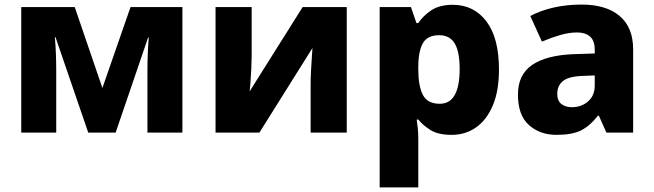

<svg xmlns="http://www.w3.org/2000/svg" viewBox="-20 -580 2860 840"><path d="M778 -549V0H625V-268Q625 -308 626.5 -346Q628 -384 631 -416H628L486 0H366L223 -417H220Q226 -354 226 -264V0H73V-549H307L428 -195L551 -549Z M1081 -334Q1081 -311 1079.5 -280.5Q1078 -250 1076 -222Q1074 -194 1072 -180L1304 -549H1497V0H1339V-210Q1339 -236 1340.5 -266.5Q1342 -297 1344 -324.5Q1346 -352 1347 -370L1115 0H923V-549H1081Z M1961 -559Q2053 -559 2108 -486.5Q2163 -414 2163 -276Q2163 -182 2136 -118.5Q2109 -55 2062.5 -22.5Q2016 10 1956 10Q1897 10 1863.5 -11Q1830 -32 1810 -57H1803Q1806 -38 1808 -17Q1810 4 1810 28V240H1641V-549H1778L1802 -479H1810Q1831 -511 1867 -535Q1903 -559 1961 -559ZM1902 -426Q1851 -426 1831 -392.5Q1811 -359 1810 -292V-277Q1810 -204 1830 -165Q1850 -126 1904 -126Q1991 -126 1991 -278Q1991 -355 1969 -390.5Q1947 -426 1902 -426Z M2525 -560Q2632 -560 2691 -510Q2750 -460 2750 -364V0H2633L2600 -74H2596Q2561 -29 2522 -9.5Q2483 10 2415 10Q2342 10 2294 -33Q2246 -76 2246 -166Q2246 -253 2307.5 -295.5Q2369 -338 2488 -343L2582 -346V-362Q2582 -402 2561.5 -420Q2541 -438 2505 -438Q2469 -438 2430 -426.5Q2391 -415 2351 -398L2300 -510Q2345 -534 2402 -547Q2459 -560 2525 -560ZM2531 -248Q2468 -246 2443 -225.5Q2418 -205 2418 -170Q2418 -139 2436 -125Q2454 -111 2482 -111Q2524 -111 2553 -136.5Q2582 -162 2582 -206V-250Z"/></svg>

Font: Noto Sans ExtraBold
Style: Regular
Weight: 800
Designer: Monotype Design Team
Foundry: Monotype Imaging Inc.
Version: Version 2.007